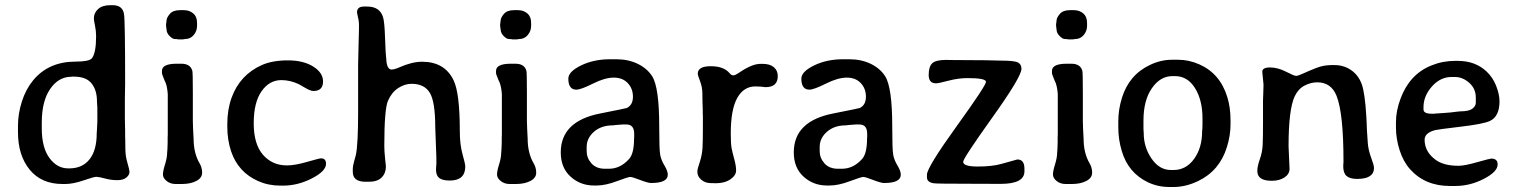

<svg xmlns="http://www.w3.org/2000/svg" viewBox="-20 -726 5979 756"><path d="M361.8 -327.6Q361.8 -370.6 340.6 -397.5Q319.3 -424.3 270.5 -424.3H266.1L261.2 -423.8Q210.4 -423.8 177.5 -375.7Q144.5 -327.6 144.5 -243.2V-220.7Q144.5 -145 174.6 -104Q204.6 -63 248.5 -63H252.9Q304.2 -63 332.5 -98.6Q360.8 -134.3 360.8 -200.7Q361.8 -211.4 361.8 -216.3L363.3 -247.1V-302.7L362.3 -317.9Q361.8 -322.8 361.8 -327.6ZM277.3 -483.4Q331.1 -483.4 341.8 -496.6Q358.4 -517.1 358.4 -584Q358.4 -604 354 -625.2Q349.6 -646.5 349.6 -653.3Q349.6 -675.3 366.2 -690.4Q382.8 -705.6 414.6 -705.6H423.8Q462.4 -705.6 468.3 -670.9Q472.7 -646 472.7 -397L471.7 -338.4V-256.8L472.7 -211.9Q472.7 -200.7 472.7 -189.5L473.1 -178.7Q473.6 -168 473.6 -139.9Q473.6 -111.8 481.7 -85.2Q489.7 -58.6 489.7 -47.9Q489.7 -37.1 477.5 -26.9Q465.3 -16.6 441.7 -16.6Q418 -16.6 393.3 -23.2Q368.7 -29.8 359.4 -29.8Q350.1 -29.8 308.8 -15.6Q267.6 -1.5 236.8 -1.5H226.1Q143.1 -1.5 96.9 -57.9Q50.8 -114.3 50.8 -205.6V-230.5Q50.8 -278.3 66.2 -326.4Q81.5 -374.5 110.8 -410.2Q171.9 -483.4 277.3 -483.4Z M688.5 -686H704.6Q725.6 -686 740.7 -673.3Q755.9 -660.6 755.9 -636.2V-624Q755.9 -604 742.7 -588.1Q729.5 -572.3 709 -572.3L699.2 -570.8H683.1Q677.2 -572.3 668.5 -572.3Q659.7 -572.3 647.7 -584.2Q635.7 -596.2 635.7 -610.8Q634.8 -614.7 634.8 -616.7L633.8 -626.5V-628.9L635.7 -644.5Q635.7 -655.8 648.4 -670.9Q661.1 -686 688.5 -686ZM696.3 -1.5H671.4Q650.9 -1.5 636.2 -13.2Q621.6 -24.9 621.6 -38.8Q621.6 -52.7 629.9 -79.1Q638.2 -105.5 638.2 -126L639.2 -138.2L640.1 -163.6V-183.6L640.6 -196.8V-355.5Q638.7 -381.8 632.3 -399.9L627.9 -409.2Q617.7 -434.6 617.7 -437V-446.8Q617.7 -475.1 676.3 -475.1H693.8Q729.5 -475.1 737.3 -447.3Q739.3 -439.9 739.3 -361.8V-251L740.2 -218.8L742.2 -181.2Q742.2 -123 766.1 -82.5Q775.9 -65.9 775.9 -45.7Q775.9 -25.4 752.9 -13.4Q730 -1.5 696.3 -1.5Z M1094.7 4.9H1084Q1037.1 4.9 997.1 -12.7Q918.5 -47.4 890.6 -128.4Q875 -174.3 875 -226.1V-237.3Q875 -294.9 892.1 -341.8Q924.8 -431.6 1011.7 -470.2Q1053.2 -488.3 1113.8 -488.3Q1174.3 -488.3 1213.1 -464.1Q1252 -439.9 1252 -405.3Q1252 -367.7 1213.9 -367.7Q1202.6 -367.7 1181.2 -380.4Q1159.7 -393.1 1156.7 -394.5Q1122.6 -410.6 1087.9 -410.6Q1040.5 -410.6 1009.8 -366.5Q979 -322.3 979 -240.5Q979 -158.7 1015.4 -116.7Q1051.8 -74.7 1109.9 -74.7Q1141.1 -74.7 1189.2 -88.6Q1237.3 -102.5 1244.1 -102.5Q1263.7 -102.5 1263.7 -81.1Q1263.7 -52.2 1208.3 -23.7Q1152.8 4.9 1094.7 4.9Z M1812 -70.3Q1812 -15.1 1750.5 -15.1Q1722.7 -15.1 1709.7 -24.9Q1696.8 -34.7 1696.8 -58.1L1697.3 -68.8L1698.2 -80.1V-106L1693.8 -225.1Q1693.8 -325.2 1672.4 -360.6Q1650.9 -396 1600.6 -396Q1573.7 -396 1548.1 -379.4Q1522.5 -362.8 1507.8 -329.6Q1493.2 -296.4 1493.2 -151.4Q1493.2 -131.3 1496.3 -101.6Q1499.5 -71.8 1499.5 -70.8Q1499.5 -43.9 1482.7 -27.1Q1465.8 -10.3 1432.6 -10.3H1419.4Q1369.1 -10.3 1369.1 -49.3V-62.5Q1369.1 -70.3 1374 -89.4L1381.3 -116.2Q1390.1 -157.7 1390.1 -286.1V-471.2L1392.6 -580.1L1393.1 -595.2Q1393.6 -610.4 1393.6 -624Q1393.6 -637.7 1391.6 -648.9L1389.2 -659.2Q1385.7 -674.3 1385.7 -677.2Q1385.7 -700.2 1413.1 -700.2H1425.8Q1475.6 -700.2 1488.3 -658.2Q1494.1 -639.6 1496.1 -577.4Q1498 -515.1 1501.7 -483.6Q1505.4 -452.1 1522.5 -452.1Q1528.8 -452.1 1540.5 -456.1L1551.3 -460.4Q1602.1 -482.9 1642.1 -482.9Q1731 -482.9 1766.1 -409.7Q1790.5 -358.9 1790.5 -210.4Q1790.5 -156.2 1801.3 -118.4Q1812 -80.6 1812 -70.3Z M2003.9 -686H2020Q2041 -686 2056.2 -673.3Q2071.3 -660.6 2071.3 -636.2V-624Q2071.3 -604 2058.1 -588.1Q2044.9 -572.3 2024.4 -572.3L2014.6 -570.8H1998.5Q1992.7 -572.3 1983.9 -572.3Q1975.1 -572.3 1963.1 -584.2Q1951.2 -596.2 1951.2 -610.8Q1950.2 -614.7 1950.2 -616.7L1949.2 -626.5V-628.9L1951.2 -644.5Q1951.2 -655.8 1963.9 -670.9Q1976.6 -686 2003.9 -686ZM2011.7 -1.5H1986.8Q1966.3 -1.5 1951.7 -13.2Q1937 -24.9 1937 -38.8Q1937 -52.7 1945.3 -79.1Q1953.6 -105.5 1953.6 -126L1954.6 -138.2L1955.6 -163.6V-183.6L1956.1 -196.8V-355.5Q1954.1 -381.8 1947.8 -399.9L1943.4 -409.2Q1933.1 -434.6 1933.1 -437V-446.8Q1933.1 -475.1 1991.7 -475.1H2009.3Q2044.9 -475.1 2052.7 -447.3Q2054.7 -439.9 2054.7 -361.8V-251L2055.7 -218.8L2057.6 -181.2Q2057.6 -123 2081.5 -82.5Q2091.3 -65.9 2091.3 -45.7Q2091.3 -25.4 2068.4 -13.4Q2045.4 -1.5 2011.7 -1.5Z M2362.3 -61.5H2377.4Q2422.9 -61.5 2457.5 -100.6Q2476.6 -122.1 2476.6 -180.7L2477.1 -187V-199.2Q2477.1 -235.8 2446.8 -235.8H2431.2L2405.8 -233.9L2392.6 -232.4Q2347.7 -232.4 2318.8 -207.3Q2290 -182.1 2290 -147.5V-130.4Q2290 -104 2308.8 -82.8Q2327.6 -61.5 2362.3 -61.5ZM2609.4 -38.1Q2609.4 -5.4 2543.5 -5.4Q2531.7 -5.4 2500.7 -17.3Q2469.7 -29.3 2461.7 -29.3Q2453.6 -29.3 2408.7 -12.5Q2363.8 4.4 2329.6 4.4H2318.4Q2265.1 4.4 2226.6 -30.5Q2188 -65.4 2188 -126Q2188 -249 2343.8 -279.3Q2444.8 -299.3 2448.2 -300.8Q2472.2 -313 2472.2 -345Q2472.2 -377 2451.9 -398.7Q2431.6 -420.4 2396.7 -420.4Q2361.8 -420.4 2314.5 -396.7Q2267.1 -373 2249.5 -373Q2217.8 -373 2217.8 -416.5Q2217.8 -443.8 2267.8 -468.3Q2317.9 -492.7 2381.8 -492.7H2406.2Q2454.1 -492.7 2491.2 -474.6Q2528.3 -456.5 2547.9 -425.8Q2575.7 -382.3 2575.7 -227.1Q2575.7 -139.2 2579.3 -117.7Q2583 -96.2 2596.2 -74.5Q2609.4 -52.7 2609.4 -38.1Z M2954.1 -385.7Q2908.2 -385.7 2882.8 -340.1Q2857.4 -294.4 2857.4 -200.7Q2857.4 -159.2 2860.8 -141.8Q2864.3 -124.5 2871.3 -98.9Q2878.4 -73.2 2878.4 -54.4Q2878.4 -35.6 2856 -20Q2833.5 -4.4 2797.4 -4.4L2789.1 -4.9H2780.3Q2756.8 -4.9 2741.5 -18.1Q2726.1 -31.2 2726.1 -47.9V-55.7Q2726.1 -59.1 2735.4 -87.9Q2744.6 -116.7 2746.1 -143.6Q2747.6 -170.4 2747.6 -215.8V-270L2747.1 -278.8Q2747.1 -287.6 2747.1 -296.4L2746.1 -322.8Q2745.6 -331.5 2745.6 -357.2Q2745.6 -382.8 2736.6 -406Q2727.5 -429.2 2727.5 -436Q2727.5 -465.3 2778.8 -465.3Q2830.1 -465.3 2853 -437.5Q2859.9 -429.2 2867.4 -429.2Q2875 -429.2 2892.6 -441.4Q2941.4 -474.6 2974.6 -474.6H2982.4Q3011.7 -474.6 3027.1 -461.4Q3042.5 -448.2 3042.5 -426.3Q3042.5 -382.8 2994.1 -382.8Q2975.1 -385.7 2954.1 -385.7Z M3279.8 -61.5H3294.9Q3340.3 -61.5 3375 -100.6Q3394 -122.1 3394 -180.7L3394.5 -187V-199.2Q3394.5 -235.8 3364.3 -235.8H3348.6L3323.2 -233.9L3310.1 -232.4Q3265.1 -232.4 3236.3 -207.3Q3207.5 -182.1 3207.5 -147.5V-130.4Q3207.5 -104 3226.3 -82.8Q3245.1 -61.5 3279.8 -61.5ZM3526.9 -38.1Q3526.9 -5.4 3460.9 -5.4Q3449.2 -5.4 3418.2 -17.3Q3387.2 -29.3 3379.2 -29.3Q3371.1 -29.3 3326.2 -12.5Q3281.2 4.4 3247.1 4.4H3235.8Q3182.6 4.4 3144 -30.5Q3105.5 -65.4 3105.5 -126Q3105.5 -249 3261.2 -279.3Q3362.3 -299.3 3365.7 -300.8Q3389.6 -313 3389.6 -345Q3389.6 -377 3369.4 -398.7Q3349.1 -420.4 3314.2 -420.4Q3279.3 -420.4 3231.9 -396.7Q3184.6 -373 3167 -373Q3135.3 -373 3135.3 -416.5Q3135.3 -443.8 3185.3 -468.3Q3235.4 -492.7 3299.3 -492.7H3323.7Q3371.6 -492.7 3408.7 -474.6Q3445.8 -456.5 3465.3 -425.8Q3493.2 -382.3 3493.2 -227.1Q3493.2 -139.2 3496.8 -117.7Q3500.5 -96.2 3513.7 -74.5Q3526.9 -52.7 3526.9 -38.1Z M4002 -455.1Q4002 -423.8 3887.2 -263.2Q3772.5 -102.5 3772.5 -88.9Q3772.5 -70.3 3829.1 -70.3Q3885.7 -70.3 3920.9 -80.1L3985.8 -98.1Q4013.7 -98.1 4013.7 -62V-51.3Q4013.7 -2 3920.4 -2H3882.8L3870.1 -2.4H3806.2Q3666.5 -2.4 3655.8 -4.4Q3629.9 -8.8 3629.9 -27.8V-38.1Q3629.9 -66.9 3746.1 -228Q3862.3 -389.2 3862.3 -403.8Q3862.3 -418.5 3789.6 -418.5Q3753.4 -418.5 3714.4 -408.2Q3675.3 -397.9 3665.5 -397.9Q3636.7 -397.9 3636.7 -430.7Q3636.7 -463.4 3650.6 -476.8Q3664.6 -490.2 3707 -490.2L3719.2 -489.7L3859.9 -488.8L3922.4 -487.3Q3975.6 -487.3 3988.8 -479.7Q4002 -472.2 4002 -455.1Z M4192.9 -686H4209Q4230 -686 4245.1 -673.3Q4260.3 -660.6 4260.3 -636.2V-624Q4260.3 -604 4247.1 -588.1Q4233.9 -572.3 4213.4 -572.3L4203.6 -570.8H4187.5Q4181.6 -572.3 4172.9 -572.3Q4164.1 -572.3 4152.1 -584.2Q4140.1 -596.2 4140.1 -610.8Q4139.2 -614.7 4139.2 -616.7L4138.2 -626.5V-628.9L4140.1 -644.5Q4140.1 -655.8 4152.8 -670.9Q4165.5 -686 4192.9 -686ZM4200.7 -1.5H4175.8Q4155.3 -1.5 4140.6 -13.2Q4126 -24.9 4126 -38.8Q4126 -52.7 4134.3 -79.1Q4142.6 -105.5 4142.6 -126L4143.6 -138.2L4144.5 -163.6V-183.6L4145 -196.8V-355.5Q4143.1 -381.8 4136.7 -399.9L4132.3 -409.2Q4122.1 -434.6 4122.1 -437V-446.8Q4122.1 -475.1 4180.7 -475.1H4198.2Q4233.9 -475.1 4241.7 -447.3Q4243.7 -439.9 4243.7 -361.8V-251L4244.6 -218.8L4246.6 -181.2Q4246.6 -123 4270.5 -82.5Q4280.3 -65.9 4280.3 -45.7Q4280.3 -25.4 4257.3 -13.4Q4234.4 -1.5 4200.7 -1.5Z M4590.8 -56.6H4600.6Q4649.9 -56.6 4681.6 -100.1Q4713.4 -143.6 4713.4 -210L4714.4 -220.7L4714.8 -237.3V-259.3Q4714.8 -332 4685.3 -379.2Q4655.8 -426.3 4606.4 -426.3H4596.7Q4548.3 -426.3 4515.4 -378.4Q4482.4 -330.6 4482.4 -251.5V-218.3Q4483.4 -206.5 4483.4 -202.1Q4483.4 -146.5 4514.2 -101.6Q4544.9 -56.6 4590.8 -56.6ZM4825.2 -252.4V-236.3Q4825.2 -192.9 4811 -147Q4782.2 -53.7 4697.8 -13.2Q4648.9 10.3 4601.1 10.3H4584.5Q4539.1 10.3 4500 -8.3Q4422.4 -45.4 4397 -131.3Q4383.3 -176.8 4383.3 -223.6V-248.5Q4383.3 -294.4 4397.5 -340.3Q4425.3 -431.2 4507.8 -470.2Q4550.3 -490.7 4594.7 -490.7H4619.1Q4661.1 -490.7 4702.1 -472.7Q4784.2 -436.5 4812.5 -343.8Q4825.2 -302.7 4825.2 -252.4Z M4988.3 -14.2Q4987.8 -14.2 4986.8 -14.2Q4930.7 -14.2 4930.7 -52.7Q4930.7 -71.3 4940.4 -98.6Q4950.2 -126 4951.7 -154.1Q4953.1 -182.1 4953.1 -240.2V-331.5L4954.1 -356.9Q4955.1 -382.3 4955.1 -393.1L4950.2 -443.4Q4950.2 -460.4 4980.7 -460.4Q5011.2 -460.4 5043.5 -443.8Q5075.7 -427.2 5083.3 -427.2Q5090.8 -427.2 5112.1 -437Q5133.3 -446.8 5162.4 -458.3Q5191.4 -469.7 5222.2 -469.7H5234.9Q5271.5 -469.7 5300 -450Q5328.6 -430.2 5341.6 -395.3Q5354.5 -360.4 5359.9 -267.1L5361.3 -240.2L5362.3 -213.4Q5363.8 -189.9 5365.7 -162.6Q5367.7 -135.3 5378.9 -105.2Q5390.1 -75.2 5390.1 -64.9Q5390.1 -21.5 5323.7 -21.5Q5295.4 -21.5 5282.2 -33Q5269 -44.4 5269 -71.8L5270 -89.8Q5270 -279.8 5242.7 -348.6Q5221.2 -401.9 5167 -401.9Q5141.1 -401.9 5116.5 -388.9Q5091.8 -376 5078.1 -347.2Q5053.7 -295.9 5053.7 -149.9L5057.6 -61.5Q5057.6 -40.5 5037.6 -27.3Q5017.6 -14.2 4988.3 -14.2Z M5730.5 -287.6Q5763.7 -287.6 5777.3 -297.9Q5791 -308.1 5791 -321.3V-341.8Q5791 -377 5765.1 -399.9Q5739.3 -422.9 5708.5 -422.9H5695.8Q5651.4 -422.9 5618.2 -385.5Q5585 -348.1 5585 -303.7V-295.4Q5585 -278.3 5616.2 -278.3H5627.4L5630.4 -278.8L5667 -281.2L5691.4 -283.2L5708 -285.2Q5712.4 -285.6 5720 -286.6Q5727.5 -287.6 5730.5 -287.6ZM5710.4 6.3H5689Q5591.3 6.3 5532.2 -59.6Q5505.9 -88.9 5491.2 -134Q5476.6 -179.2 5476.6 -223.6V-245.6Q5476.6 -290 5495.1 -338.9Q5530.8 -434.1 5616.2 -468.3Q5660.2 -486.3 5709.5 -486.3H5720.2Q5788.6 -486.3 5833 -444.8Q5858.4 -420.9 5871.3 -387.5Q5884.3 -354 5884.3 -327.1Q5884.3 -268.1 5847.2 -250Q5821.8 -237.8 5731.2 -227.1Q5640.6 -216.3 5631.8 -213.9Q5589.4 -203.1 5589.4 -175.8Q5589.4 -128.4 5632.8 -96.7Q5664.6 -73.2 5723.6 -73.2Q5746.1 -73.2 5796.4 -87.4Q5846.7 -101.6 5851.6 -101.6Q5877 -101.6 5877 -78.6Q5877 -49.8 5822.5 -21.7Q5768.1 6.3 5710.4 6.3Z"/></svg>

Font: Averia Libre
Style: Regular
Weight: 400
Version: Version 1.002